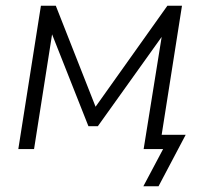

<svg xmlns="http://www.w3.org/2000/svg" viewBox="-20 -521 724 671"><path d="M44 0 123 -501H175L314 -148L565 -501H616L545 -50H629L534 130H481L550 0H482L545 -392L322 -80H289L162 -401L99 0Z"/></svg>

Font: Mulish Light
Style: Italic
Weight: 300
Italic angle: -9°
Designer: Vernon Adams
Foundry: Vernon Adams
Version: Version 3.603; ttfautohint (v1.8.3)